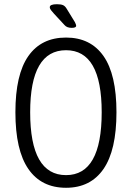

<svg xmlns="http://www.w3.org/2000/svg" viewBox="-20 -884 624 910"><path d="M293 6Q176 6 114.5 -83Q53 -172 53 -352Q53 -531 114.5 -618.5Q176 -706 293 -706Q409 -706 470.5 -618.5Q532 -531 532 -352Q532 -172 470.5 -83Q409 6 293 6ZM293 -54Q462 -54 462 -352Q462 -646 293 -646Q123 -646 123 -352Q123 -54 293 -54ZM320 -752Q297 -752 286 -765L236 -819Q228 -828 222 -835.5Q216 -843 216 -850Q216 -864 250 -864Q269 -864 279 -859.5Q289 -855 297 -841L335 -779Q341 -767 341 -762Q341 -752 320 -752Z"/></svg>

Font: Asap Condensed Light
Style: Regular
Weight: 300
Width: 3
Designer: Pablo Cosgaya
Foundry: Omnibus-Type
Version: Version 3.001; ttfautohint (v1.8.4.7-5d5b)